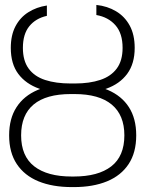

<svg xmlns="http://www.w3.org/2000/svg" viewBox="-20 -760 599 790"><path d="M272 -414.1H286.6Q366.7 -414.1 423.6 -389.9Q480.5 -365.7 510.5 -318.8Q540.5 -272 540.5 -203.1Q540.5 -132.3 509.3 -85Q478 -37.6 420.4 -13.9Q362.8 9.8 283.7 9.8H275.9Q196.3 9.8 138.4 -13.9Q80.6 -37.6 49.1 -85Q17.6 -132.3 17.6 -203.1Q17.6 -272 47.9 -318.8Q78.1 -365.7 135 -389.9Q191.9 -414.1 272 -414.1ZM286.6 -373H271.5Q169.9 -373 118.4 -330.1Q66.9 -287.1 66.9 -203.1Q66.9 -117.7 120.8 -75.7Q174.8 -33.7 274.9 -33.7H283.7Q383.8 -33.7 437.7 -75.4Q491.7 -117.2 491.7 -203.1Q491.7 -286.6 439.7 -329.8Q387.7 -373 286.6 -373ZM270.5 -416.5H288.6Q348.6 -416.5 392.6 -431.2Q436.5 -445.8 460.4 -478Q484.4 -510.3 484.4 -563Q484.4 -622.6 455.1 -656Q425.8 -689.5 376.5 -698.2V-739.7Q421.9 -734.9 457.5 -713.6Q493.2 -692.4 513.7 -654.8Q534.2 -617.2 534.2 -563Q534.2 -498 503.4 -456.3Q472.7 -414.6 417.2 -395Q361.8 -375.5 288.1 -375.5H270.5Q197.3 -375.5 141.8 -395Q86.4 -414.6 55.4 -455.8Q24.4 -497.1 24.4 -563Q24.4 -615.2 43.7 -651.9Q63 -688.5 96.7 -709.7Q130.4 -731 172.9 -737.3V-694.8Q127 -684.6 100.6 -652.1Q74.2 -619.6 74.2 -563Q74.2 -510.3 97.9 -477.8Q121.6 -445.3 165.8 -430.9Q210 -416.5 270.5 -416.5Z"/></svg>

Font: Inter 24pt ExtraLight
Style: Regular
Weight: 250
Designer: Rasmus Andersson
Foundry: rsms
Version: Version 4.001;git-66647c0bb